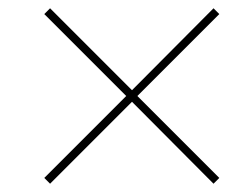

<svg xmlns="http://www.w3.org/2000/svg" viewBox="-20 -589 599 464"><path d="M101 -145 87 -159 285 -357 87 -555 101 -569 299 -371 496 -569 510 -555 312 -357 510 -159 496 -145 299 -343Z"/></svg>

Font: Noto Serif Display ExtraLight
Style: Italic
Weight: 200
Italic angle: -12°
Designer: Monotype Design Team
Foundry: Monotype Imaging Inc.
Version: Version 2.009